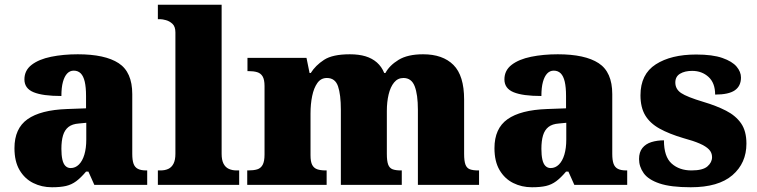

<svg xmlns="http://www.w3.org/2000/svg" viewBox="-20 -780 3193 810"><path d="M199 10Q156 10 120 -8Q84 -26 62.5 -62.5Q41 -99 41 -155Q41 -238 96 -277Q151 -316 262 -320L343 -323V-375Q343 -412 337.5 -435.5Q332 -459 320.5 -470.5Q309 -482 291 -482Q275 -482 263.5 -470Q252 -458 245.5 -434.5Q239 -411 239 -375Q160 -375 121.5 -391Q83 -407 83 -445Q83 -483 113.5 -506.5Q144 -530 195.5 -540.5Q247 -551 308 -551Q423 -551 480.5 -513.5Q538 -476 538 -383V-131Q538 -104 543.5 -89Q549 -74 562 -67.5Q575 -61 597 -61H601V0H378L353 -56H343Q321 -30 301.5 -15.5Q282 -1 258.5 4.5Q235 10 199 10ZM278 -71Q298 -71 313 -86Q328 -101 336 -128Q344 -155 344 -191V-262L313 -259Q285 -257 269 -244.5Q253 -232 246 -209Q239 -186 239 -152Q239 -126 243 -107.5Q247 -89 256 -80Q265 -71 278 -71Z M646 0V-61H657Q676 -61 690 -67.5Q704 -74 712 -89.5Q720 -105 720 -131V-643Q720 -668 707.5 -679.5Q695 -691 680 -695Q665 -699 657 -699H646V-760H915V-131Q915 -105 923 -89.5Q931 -74 945.5 -67.5Q960 -61 978 -61H989V0Z M1023 0V-61H1027Q1050 -61 1065 -65.5Q1080 -70 1088 -84.5Q1096 -99 1096 -128V-417Q1096 -444 1088 -457.5Q1080 -471 1065 -475.5Q1050 -480 1028 -480H1024V-536H1273L1286 -472H1291Q1311 -504 1347 -527.5Q1383 -551 1456 -551Q1494 -551 1522 -542.5Q1550 -534 1570 -516.5Q1590 -499 1601 -472H1606Q1623 -504 1661.5 -527.5Q1700 -551 1765 -551Q1848 -551 1893 -506Q1938 -461 1938 -360V-131Q1938 -101 1943.5 -86Q1949 -71 1962 -66Q1975 -61 1997 -61H2001V0H1743V-317Q1743 -381 1729.5 -416Q1716 -451 1682 -451Q1658 -451 1642.5 -432Q1627 -413 1619.5 -381.5Q1612 -350 1612 -312V-131Q1612 -101 1617.5 -86Q1623 -71 1636 -66Q1649 -61 1671 -61H1675V0H1418V-317Q1418 -381 1406 -416Q1394 -451 1359 -451Q1334 -451 1319 -430Q1304 -409 1297 -375Q1290 -341 1290 -301V-125Q1290 -98 1297 -84.5Q1304 -71 1318 -66Q1332 -61 1354 -61H1358V0Z M2224 10Q2181 10 2145 -8Q2109 -26 2087.5 -62.5Q2066 -99 2066 -155Q2066 -238 2121 -277Q2176 -316 2287 -320L2368 -323V-375Q2368 -412 2362.5 -435.5Q2357 -459 2345.5 -470.5Q2334 -482 2316 -482Q2300 -482 2288.5 -470Q2277 -458 2270.5 -434.5Q2264 -411 2264 -375Q2185 -375 2146.5 -391Q2108 -407 2108 -445Q2108 -483 2138.5 -506.5Q2169 -530 2220.5 -540.5Q2272 -551 2333 -551Q2448 -551 2505.5 -513.5Q2563 -476 2563 -383V-131Q2563 -104 2568.5 -89Q2574 -74 2587 -67.5Q2600 -61 2622 -61H2626V0H2403L2378 -56H2368Q2346 -30 2326.5 -15.5Q2307 -1 2283.5 4.5Q2260 10 2224 10ZM2303 -71Q2323 -71 2338 -86Q2353 -101 2361 -128Q2369 -155 2369 -191V-262L2338 -259Q2310 -257 2294 -244.5Q2278 -232 2271 -209Q2264 -186 2264 -152Q2264 -126 2268 -107.5Q2272 -89 2281 -80Q2290 -71 2303 -71Z M2894 10Q2810 10 2762.5 -6Q2715 -22 2695.5 -49.5Q2676 -77 2676 -109Q2676 -138 2690 -155.5Q2704 -173 2728 -180.5Q2752 -188 2781 -188Q2781 -119 2813.5 -90Q2846 -61 2897 -61Q2945 -61 2964.5 -78Q2984 -95 2984 -117Q2984 -136 2971 -149.5Q2958 -163 2931.5 -174.5Q2905 -186 2864 -197Q2803 -215 2762.5 -237.5Q2722 -260 2702 -293.5Q2682 -327 2682 -378Q2682 -467 2746.5 -508.5Q2811 -550 2917 -550Q2986 -550 3027.5 -535.5Q3069 -521 3087.5 -499Q3106 -477 3106 -453Q3106 -417 3080 -399Q3054 -381 2997 -381Q2997 -430 2969 -455.5Q2941 -481 2900 -481Q2869 -481 2849 -469Q2829 -457 2829 -432Q2829 -404 2853.5 -387.5Q2878 -371 2948 -350Q3002 -334 3043 -313Q3084 -292 3106.5 -259.5Q3129 -227 3129 -174Q3129 -92 3070 -41Q3011 10 2894 10Z"/></svg>

Font: Noto Serif Hebrew Black
Style: Regular
Weight: 900
Version: Version 2.003